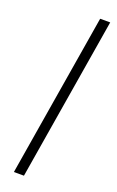

<svg xmlns="http://www.w3.org/2000/svg" viewBox="-144 -766 491 805"><g transform="rotate(20 101.5 -364.0)"><path d="M199.7 -727.5 79.6 0H34.7L154.8 -727.5Z"/></g></svg>

Font: Inter Display Extra Light
Style: Italic
Weight: 200
Italic angle: -9.39999°
Designer: Rasmus Andersson
Foundry: rsms
Version: Version 4.000;git-4fc901f